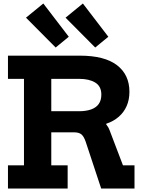

<svg xmlns="http://www.w3.org/2000/svg" viewBox="-20 -1077 822 1097"><path d="M453.5 -1057 599 -867 524 -805.5 354.5 -976ZM227.5 -1057 373 -867 298 -805.5 128.5 -976ZM493.5 -419Q534.5 -409.5 564.8 -386.5Q595 -363.5 605.5 -334.5L682.5 -132.5H748.5V0H558L469.5 -267.5Q459 -298 444.8 -309.5Q430.5 -321 402 -321H344.5ZM301 -626.5V-759H436Q577.5 -759 648.5 -704.5Q719.5 -650 719.5 -552.5Q719.5 -507.5 703.8 -471.5Q688 -435.5 658.5 -409.8Q629 -384 587 -370V-353L443.5 -321H234V-441.5H431Q472.5 -441.5 501.2 -452Q530 -462.5 544.5 -483.5Q559 -504.5 559 -536.5Q559 -584 524.2 -605.2Q489.5 -626.5 432 -626.5ZM25.5 -626.5V-759H365V-626.5H273V-132.5H366.5V0H25.5V-132.5H117V-626.5Z"/></svg>

Font: Hepta Slab ExtraLight
Style: Bold
Weight: 700
Version: Version 1.102